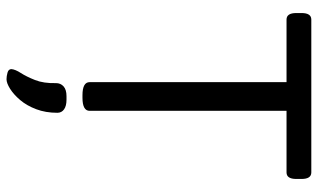

<svg xmlns="http://www.w3.org/2000/svg" viewBox="-213 -527 975 589"><g transform="rotate(90 274.5 -232.5)"><path d="M272 2Q232 2 232 -20V-624H40Q20 -624 20 -654V-670Q20 -700 40 -700H509Q529 -700 529 -670V-654Q529 -624 509 -624H320V-20Q320 2 280 2ZM223 235Q214 235 203 232Q192 229 192 220Q193 208 204 191Q215 174 225.5 147.5Q236 121 235 83Q235 69 245 60Q255 51 275 51H286Q305 51 315.5 58.5Q326 66 326 79Q326 115 315 144Q304 173 287 193Q270 213 252.5 224Q235 235 223 235Z"/></g></svg>

Font: Asap
Style: Regular
Weight: 400
Designer: Pablo Cosgaya
Foundry: Omnibus-Type
Version: Version 3.001